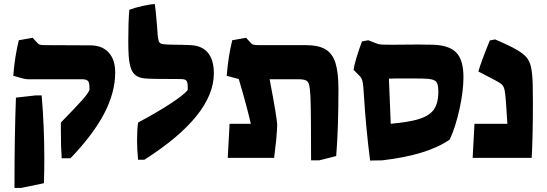

<svg xmlns="http://www.w3.org/2000/svg" viewBox="-20 -773 2677 940"><path d="M278 -131V-173Q353 -250 381 -281.5Q409 -313 418 -332Q419 -365 412 -375Q405 -385 382 -385H116Q100 -385 45 -402Q52 -494 72 -576L140 -588L158 -568Q167 -557 174.5 -554.5Q182 -552 202 -552L422 -551Q480 -551 512 -516Q544 -481 544 -418Q544 -321 490.5 -218Q437 -115 325 2H282Q278 -55 278 -131ZM51 108Q51 -104 58 -295L155 -306H184Q197 -153 197 7Q197 62 195 124L84 147H51Z M651 -85Q651 -136 656 -173Q753 -225 816 -266.5Q879 -308 899 -332Q900 -356 897.5 -367Q895 -378 887.5 -382Q880 -386 863 -386Q714 -386 689 -389Q649 -393 631.5 -417.5Q614 -442 610 -499Q608 -535 608 -570Q608 -665 613 -725Q642 -736 681 -744.5Q720 -753 738 -753Q742 -729 749 -643L752 -602Q754 -580 757.5 -571Q761 -562 769.5 -559Q778 -556 799 -555L838 -554Q866 -554 914 -552Q970 -549 998.5 -514Q1027 -479 1027 -414Q1027 -208 687 9H656Q651 -44 651 -85Z M1500 -297Q1498 -338 1494 -355.5Q1490 -373 1478.5 -379Q1467 -385 1440 -385H1300Q1337 -193 1337 -159Q1337 -143 1332 -85L1322 0H1095L1104 -167H1208Q1189 -251 1149 -386Q1140 -388 1090 -402Q1097 -494 1117 -576L1185 -588L1203 -568Q1212 -557 1219.5 -554.5Q1227 -552 1247 -552H1477Q1539 -552 1573.5 -531.5Q1608 -511 1622.5 -464.5Q1637 -418 1637 -335Q1637 -147 1626 -9L1543 12H1503Q1503 -220 1500 -297Z M1761 -315Q1759 -351 1756.5 -366Q1754 -381 1749.5 -389.5Q1745 -398 1733 -409L1711 -431Q1713 -449 1724.5 -488Q1736 -527 1752 -570L1783 -576L1824 -560Q1834 -556 1846 -555Q1858 -554 1908 -554L2026 -555Q2077 -555 2098 -554Q2179 -552 2214 -515.5Q2249 -479 2249 -395Q2249 -328 2230 -240.5Q2211 -153 2182 -90Q2074 -14 1852 12L1792 13Q1772 -140 1761 -315ZM2020 -187Q2079 -203 2102.5 -234.5Q2126 -266 2126 -324Q2126 -360 2116.5 -372Q2107 -384 2076 -387Q2061 -389 1980 -389Q1899 -389 1884 -388L1893 -167Q1978 -175 2020 -187Z M2303 -167H2464Q2460 -236 2457 -275Q2454 -315 2450.5 -331.5Q2447 -348 2439 -357Q2431 -366 2410 -377L2322 -423Q2335 -469 2378 -575L2404 -580Q2479 -548 2512 -528Q2543 -510 2558 -492Q2573 -474 2579.5 -445.5Q2586 -417 2588 -364Q2589 -339 2589 -272Q2589 -99 2583 0H2294Z"/></svg>

Font: Suez One
Style: Regular
Weight: 400
Designer: Michal Sahar
Foundry: Hagilda
Version: Version 1.001